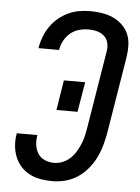

<svg xmlns="http://www.w3.org/2000/svg" viewBox="-53 -785 607 835"><g transform="rotate(5 250.0 -367.5)"><path d="M207 8Q180 8 154.5 3.5Q129 -1 107 -12.5Q85 -24 68.5 -42.5Q52 -61 43 -84.5Q34 -108 32 -134Q30 -160 35 -186H125Q121 -165 123.5 -144Q126 -123 136.5 -106Q147 -89 166 -80.5Q185 -72 207 -72Q225 -72 242.5 -78.5Q260 -85 274.5 -97.5Q289 -110 299.5 -126.5Q310 -143 317.5 -160Q325 -177 329.5 -194.5Q334 -212 337 -230L393 -572Q397 -591 393 -610Q389 -629 376 -641Q363 -653 345 -658Q327 -663 307 -663Q287 -663 266.5 -657.5Q246 -652 229 -638.5Q212 -625 201.5 -606Q191 -587 187 -567Q187 -566 187 -565Q187 -564 187 -563H97Q97 -565 97.5 -566.5Q98 -568 98 -570Q102 -593 111.5 -616.5Q121 -640 135.5 -660.5Q150 -681 170 -697.5Q190 -714 213 -724.5Q236 -735 260 -739Q284 -743 307 -743Q334 -743 359 -739Q384 -735 406.5 -725Q429 -715 447 -698Q465 -681 474.5 -659Q484 -637 485 -611Q486 -585 482 -559L426 -217Q421 -190 413 -162.5Q405 -135 392 -109.5Q379 -84 359.5 -61Q340 -38 315 -22Q290 -6 262 1Q234 8 207 8ZM198 -302 219 -433H312L290 -302Z"/></g></svg>

Font: Iosevka SS04 Medium Oblique
Style: Regular
Weight: 500
Italic angle: -9°
Monospace: yes
Designer: Belleve Invis
Foundry: Belleve Invis
Version: Version 19.0.0; ttfautohint (v1.8.4)